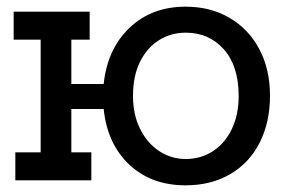

<svg xmlns="http://www.w3.org/2000/svg" viewBox="-20 -541 865 576"><path d="M790 -254Q790 -174 759 -113Q728 -52 670.5 -18.5Q613 15 537 15Q434 15 368 -47Q302 -109 291 -214H194V-84H254V0H26V-84H102V-422H21V-506H249V-422H194V-289H291Q302 -394 368.5 -457.5Q435 -521 537 -521Q611 -521 668.5 -487.5Q726 -454 758 -393.5Q790 -333 790 -254ZM696 -253Q696 -343 651.5 -393Q607 -443 537 -443Q493 -443 457 -420.5Q421 -398 400 -355.5Q379 -313 379 -253Q379 -197 400.5 -154Q422 -111 458 -87.5Q494 -64 537 -64Q582 -64 618 -87Q654 -110 675 -153Q696 -196 696 -253Z"/></svg>

Font: Arvo
Style: Regular
Weight: 400
Designer: Anton Koovit (Cyrillic Expansion: Cyreal)
Foundry: Anton Koovit, Yassin Baggar
Version: Version 3.000